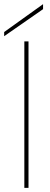

<svg xmlns="http://www.w3.org/2000/svg" viewBox="-32 -903 242 923"><path d="M85 0V-704H105V0ZM-12 -749 175 -883V-859L-12 -729Z"/></svg>

Font: Poppins Devanagari Thin
Style: Regular
Weight: 100
Designer: Ninad Kale (Devanagari), Jonny Pinhorn (Latin)
Foundry: Indian Type Foundry
Version: 4.005